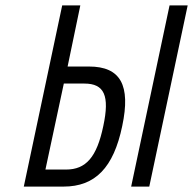

<svg xmlns="http://www.w3.org/2000/svg" viewBox="-20 -690 714 710"><path d="M68 0H215C332 0 400 -70 432 -224C464 -375 426 -444 309 -444H230L277 -670H210ZM148 -63 216 -381H292C366 -381 386 -336 362 -224C338 -109 298 -63 224 -63ZM465 0H532L674 -670H607Z"/></svg>

Font: LT Wave Mono Light
Style: Italic
Weight: 300
Designer: Daniel Lyons
Version: Version 2.5 (Glyphs App)